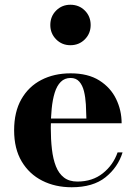

<svg xmlns="http://www.w3.org/2000/svg" viewBox="-20 -779 573 809"><path d="M282 10Q212.5 10 157.8 -17.8Q103 -45.5 71.2 -99Q39.5 -152.5 39.5 -230Q39.5 -307.5 70 -361Q100.5 -414.5 154.2 -442.2Q208 -470 277.5 -470Q351 -470 398.5 -440Q446 -410 469.2 -362Q492.5 -314 492.5 -259.5H106.5V-279.5H344Q343.5 -309 341.8 -339.2Q340 -369.5 333.8 -394.8Q327.5 -420 314 -435.2Q300.5 -450.5 277.5 -450.5Q252.5 -450.5 236 -434Q219.5 -417.5 210.5 -388.2Q201.5 -359 197.8 -321Q194 -283 194 -240Q194 -191.5 198.8 -150.2Q203.5 -109 215.5 -78.5Q227.5 -48 249.5 -31Q271.5 -14 306 -14Q369.5 -14 413.2 -48.8Q457 -83.5 475.5 -137H496.5Q477 -74 424.5 -32Q372 10 282 10ZM276.5 -588.5Q241 -588.5 216.5 -613.2Q192 -638 192 -673.5Q192 -710 216.5 -734.5Q241 -759 276.5 -759Q313 -759 337.5 -734.5Q362 -710 362 -673.5Q362 -638 337.5 -613.2Q313 -588.5 276.5 -588.5Z"/></svg>

Font: Bodoni Moda
Style: Bold
Weight: 700
Designer: Owen Earl
Foundry: indestructible type
Version: Version 2.005